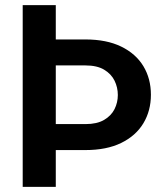

<svg xmlns="http://www.w3.org/2000/svg" viewBox="-20 -731 645 751"><path d="M68.8 -710.9H198.2V0H68.8ZM116.7 -576.7H314Q397 -576.7 454.1 -548.8Q511.2 -521 540.8 -472.2Q570.3 -423.3 570.3 -360.4Q570.3 -297.9 540.8 -248.8Q511.2 -199.7 454.1 -171.9Q397 -144 314 -144H178.2V-245.6H314Q359.4 -245.6 387.2 -262Q415 -278.3 428 -304.2Q440.9 -330.1 440.9 -359.4Q440.9 -389.2 428 -415.5Q415 -441.9 387.2 -458.5Q359.4 -475.1 314 -475.1H197.8Z"/></svg>

Font: Roboto SemiBold
Style: Regular
Weight: 600
Designer: Christian Robertson
Foundry: Google
Version: Version 3.009; 2024